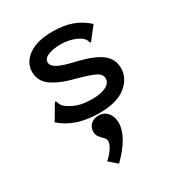

<svg xmlns="http://www.w3.org/2000/svg" viewBox="-181 -588 911 989"><g transform="rotate(-30 275.0 -93.5)"><path d="M282 11Q213 11 157 -6.5Q101 -24 56 -63L105 -146L111 -155L118 -150Q120 -142 123 -134.5Q126 -127 138 -115Q164 -94 199 -82Q234 -70 284 -70Q337 -70 367 -85.5Q397 -101 397 -127Q397 -153 369 -167.5Q341 -182 272 -201Q184 -222 134.5 -255.5Q85 -289 85 -345Q85 -401 136 -437.5Q187 -474 280 -474Q347 -474 395.5 -456Q444 -438 483 -402L430 -334L424 -326L417 -332Q416 -340 412.5 -346.5Q409 -353 397 -364Q373 -380 343 -388Q313 -396 282 -396Q239 -396 209 -384Q179 -372 179 -348Q179 -327 209.5 -310.5Q240 -294 317 -277Q410 -254 451 -221Q492 -188 492 -135Q492 -75 439 -32Q386 11 282 11ZM237 287 190 246Q216 223 231.5 199Q247 175 247 159Q247 145 236 134.5Q225 124 214.5 111Q204 98 204 79Q204 52 222.5 35.5Q241 19 269 19Q301 19 321 42.5Q341 66 341 103Q341 185 237 287Z"/></g></svg>

Font: Inconsolata SemiExpanded SemiBold
Style: Regular
Weight: 600
Width: 6
Monospace: yes
Designer: Raph Levien, Cyreal, Brenton Simpson
Foundry: Raph Levien, Cyreal, Google
Version: Version 3.001; ttfautohint (v1.8.2.53-6de2)